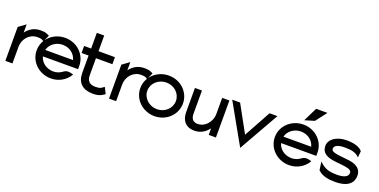

<svg xmlns="http://www.w3.org/2000/svg" viewBox="-19 -1381 4154 2106"><g transform="rotate(20 2058.0 -328.0)"><path d="M378.5 -425C350.5 -438 338.5 -447 280.5 -447C201.5 -447 147.5 -408 112.5 -360V-456L29.5 -396V0H112.5V-191C112.5 -244 132.5 -287 159.5 -316C185.5 -343 222.5 -365 272.5 -365C317.5 -365 325.5 -359 343.5 -347L348.5 -344L383.5 -422Z M810.5 -187V-225C810.5 -356 701.5 -462 562.5 -462C423.5 -462 312.5 -357 312.5 -226C312.5 -95 423.5 11 562.5 11C653.5 11 732.5 -36 775.5 -106L778.5 -111L773.5 -114C773.5 -114 709.5 -141 669.5 -108C640.5 -85 603.5 -70 562.5 -70C483.5 -70 417.5 -119 399.5 -187ZM399.5 -262C416.5 -330 482.5 -381 562.5 -381C642.5 -381 707.5 -331 723.5 -262Z M1188.5 -33 1152.5 -105 1147.5 -102C1118.5 -81 1113.5 -70 1053.5 -70C984.5 -70 953.5 -104 953.5 -168V-367H1145.5V-449H953.5V-632H867.5V-449H785.5V-367H867.5V-160C869.5 -50 933.5 11 1053.5 11C1124.5 11 1152.5 -8 1185.5 -31Z M1588.5 -425C1560.5 -438 1548.5 -447 1490.5 -447C1411.5 -447 1357.5 -408 1322.5 -360V-456L1239.5 -396V0H1322.5V-191C1322.5 -244 1342.5 -287 1369.5 -316C1395.5 -343 1432.5 -365 1482.5 -365C1527.5 -365 1535.5 -359 1553.5 -347L1558.5 -344L1593.5 -422Z M1772.5 -381C1865.5 -381 1938.5 -312 1938.5 -226C1938.5 -140 1865.5 -70 1772.5 -70C1679.5 -70 1604.5 -140 1604.5 -226C1604.5 -312 1679.5 -381 1772.5 -381ZM1772.5 11C1911.5 11 2020.5 -95 2020.5 -226C2020.5 -357 1911.5 -462 1772.5 -462C1633.5 -462 1522.5 -357 1522.5 -226C1522.5 -95 1633.5 11 1772.5 11Z M2085.5 -149C2085.5 -54 2136.5 11 2237.5 11C2314.5 11 2366.5 -28 2403.5 -76V0H2487.5V-432H2403.5V-245C2403.5 -192 2381.5 -149 2354.5 -120C2330.5 -93 2293.5 -71 2245.5 -71C2191.5 -71 2167.5 -107 2167.5 -159V-432H2085.5Z M2513.5 -451 2776.5 16 3041.5 -451H2949.5L2777.5 -138L2605.5 -451Z M3446 -543 3545 -672H3413L3333 -509ZM3591 -187V-225C3591 -356 3482 -462 3343 -462C3204 -462 3093 -357 3093 -226C3093 -95 3204 11 3343 11C3434 11 3513 -36 3556 -106L3559 -111L3554 -114C3554 -114 3490 -141 3450 -108C3421 -85 3384 -70 3343 -70C3264 -70 3198 -119 3180 -187ZM3180 -262C3197 -330 3263 -381 3343 -381C3423 -381 3488 -331 3504 -262Z M3680.5 -49C3731.5 0 3804.5 11 3881.5 11C4036.5 11 4089.5 -57 4089.5 -136C4089.5 -201 4050.5 -232 4003.5 -250C3938.5 -274 3836.5 -267 3769.5 -288C3748.5 -295 3733.5 -302 3733.5 -323C3733.5 -365 3786.5 -381 3855.5 -381C3940.5 -381 3984.5 -367 4018.5 -334L4025.5 -327L4032.5 -402L4031.5 -403C3996.5 -447 3920.5 -462 3849.5 -462C3725.5 -462 3646.5 -399 3646.5 -325C3646.5 -241 3712.5 -215 3783.5 -203C3840.5 -193 3914.5 -193 3963.5 -178C3985.5 -171 4002.5 -161 4002.5 -138C4002.5 -89 3950.5 -70 3874.5 -70C3781.5 -70 3733.5 -85 3674.5 -139L3664.5 -148L3678.5 -51Z"/></g></svg>

Font: Charger
Style: Bd
Weight: 400
Designer: Jasper
Foundry: Cannot Into Space Fonts
Version: Version 0.98